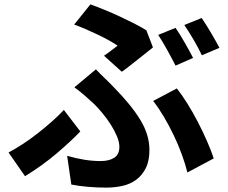

<svg xmlns="http://www.w3.org/2000/svg" viewBox="-20 -807 1040 875"><path d="M780 -680Q790 -666 801 -648Q812 -630 822.5 -611.5Q833 -593 843 -575Q853 -557 860 -543L780 -508Q772 -523 762.5 -541.5Q753 -560 742.5 -578.5Q732 -597 721.5 -615Q711 -633 701 -648ZM899 -725Q909 -711 920 -693Q931 -675 942.5 -656Q954 -637 963.5 -619.5Q973 -602 980 -589L900 -555Q885 -587 862.5 -625.5Q840 -664 820 -693ZM454 -553Q472 -565 488.5 -578Q505 -591 516 -599Q500 -610 477.5 -622.5Q455 -635 429 -647.5Q403 -660 374.5 -672.5Q346 -685 318 -695L392 -787Q423 -776 457 -762Q491 -748 524.5 -732.5Q558 -717 589.5 -701Q621 -685 647 -669L677 -591Q667 -583 649 -568.5Q631 -554 610.5 -538Q590 -522 570 -506Q550 -490 535 -480ZM286 -97Q367 -73 439 -73Q477 -73 500.5 -88Q524 -103 524 -138Q524 -160 512.5 -187Q501 -214 484 -240.5Q467 -267 447 -291Q427 -315 411 -331Q392 -349 368 -370Q344 -391 319 -409L417 -491Q439 -468 458.5 -449.5Q478 -431 497 -411Q577 -330 619 -261.5Q661 -193 661 -124Q661 -74 644.5 -41Q628 -8 601 12Q574 32 538.5 40Q503 48 464 48Q423 48 381.5 44.5Q340 41 305 34ZM834 -21Q825 -58 809 -102Q793 -146 772 -190Q751 -234 727 -274.5Q703 -315 678 -347L786 -404Q809 -375 834 -335Q859 -295 882 -250.5Q905 -206 924 -162.5Q943 -119 954 -85ZM346 -208Q304 -164 239 -108.5Q174 -53 94 -4L19 -112Q51 -129 86 -152Q121 -175 154.5 -201.5Q188 -228 218.5 -255Q249 -282 271 -306Z"/></svg>

Font: SpoqaHanSans-Bold
Style: Regular
Weight: 700
Designer: [Spoqa Han Sans] Dong-huui Kim \uAE40 \uB3D9 \uD718   [Noto Sans] Ryoko NISHIZUKA \u897F \u585A \u6DBC \u5B50  (kana & i
Foundry: Spoqa (http://www.spoqa-han-sans.com)
Version: Version 2.000